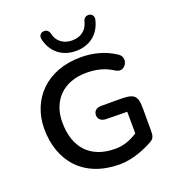

<svg xmlns="http://www.w3.org/2000/svg" viewBox="-160 -1027 1053 1161"><g transform="rotate(-20 366.5 -447.0)"><path d="M411 10C496 10 579 -26 631 -55C653 -67 658 -85 658 -115V-259C658 -350 635 -361 537 -361H426C396 -361 377 -346 377 -319C377 -292 396 -277 426 -276C504 -274 548 -274 562 -274L563 -134C521 -108 475 -87 416 -88C255 -89 171 -189 171 -348C171 -482 256 -580 409 -580C476 -580 529 -566 581 -532C638 -498 682 -583 631 -616C565 -661 487 -680 409 -680C188 -680 55 -535 55 -348C55 -139 181 9 411 10ZM398 -725C482 -725 550 -772 571 -862C577 -886 563 -902 545 -904C521 -906 510 -892 506 -877C492 -816 446 -793 398 -793C350 -793 303 -816 290 -877C286 -892 275 -906 251 -904C233 -902 219 -886 225 -862C246 -772 314 -725 398 -725Z"/></g></svg>

Font: SN Pro Medium
Style: Regular
Weight: 500
Designer: Tobias Whetton
Foundry: Supernotes
Version: Version 1.003;Glyphs 3.3 (3324)